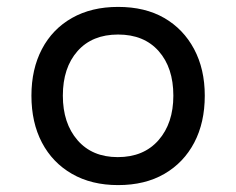

<svg xmlns="http://www.w3.org/2000/svg" viewBox="-20 -527 683 556"><path d="M322 9Q245 9 188.5 -23.5Q132 -56 101.5 -114Q71 -172 71 -250Q71 -327 101.5 -385Q132 -443 188.5 -475Q245 -507 322 -507Q400 -507 455.5 -475Q511 -443 542 -385Q573 -327 573 -250Q573 -172 542.5 -114Q512 -56 456 -23.5Q400 9 322 9ZM321 -72Q396 -72 439 -121Q482 -170 482 -250Q482 -331 439.5 -379Q397 -427 322 -427Q247 -427 204.5 -379Q162 -331 162 -250Q162 -170 204.5 -121Q247 -72 321 -72Z"/></svg>

Font: Nunito Sans 6pt
Style: Regular
Weight: 400
Version: Version 3.101;gftools[0.9.27]